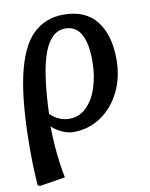

<svg xmlns="http://www.w3.org/2000/svg" viewBox="-85 -586 688 878"><g transform="rotate(-10 259.5 -146.5)"><path d="M29 230 19 225Q15 166 14 132Q13 98 13 65Q13 -150 41 -279Q69 -408 126.5 -465.5Q184 -523 271 -523Q372 -523 423 -458Q474 -393 474 -280Q474 -197 441.5 -130.5Q409 -64 352 -25Q295 14 222 14Q199 14 171 1.5Q143 -11 125 -29H124Q124 7 127 51Q130 95 135.5 137Q141 179 148 211ZM215 -49Q261 -49 294.5 -81.5Q328 -114 346 -169Q364 -224 364 -292Q364 -459 267 -459Q202 -459 168 -369.5Q134 -280 127 -87Q167 -49 215 -49Z"/></g></svg>

Font: Literata 12pt Medium
Style: Italic
Weight: 500
Italic angle: -2°
Designer: Latin by Veronika Burian and Jose Scaglione. Greek by Irene Vlachou. Cyrillic by Vera Evstafieva
Foundry: TypeTogether
Version: Version 3.002